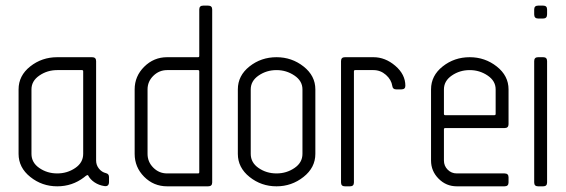

<svg xmlns="http://www.w3.org/2000/svg" viewBox="-20 -656 1992 676"><path d="M45.4 -341.3Q45.4 -389.6 86.4 -422.1Q127.4 -454.6 181.6 -454.6H304.2Q318.4 -454.6 318.4 -440.9V-90.8Q318.4 -74.7 328.4 -62.3Q338.4 -49.8 353 -46.4Q363.8 -43.9 363.8 -32.7V-15.6Q363.8 2 346.7 -1Q328.1 -3.9 313 -13.9Q297.9 -23.9 290.5 -38.1Q290 -39.6 288.6 -39.6Q287.1 -39.6 285.2 -38.6Q283.2 -37.6 281.7 -36.4Q280.3 -35.2 278.3 -33.7Q276.4 -32.2 275.9 -31.7Q234.4 0 181.6 0Q127.9 0 86.7 -33Q45.4 -65.9 45.4 -114.3ZM181.6 -45.4Q216.8 -45.4 244.9 -64.5Q272.9 -83.5 272.9 -114.3V-404.8Q272.9 -409.2 268.6 -409.2H181.6Q146.5 -409.2 118.7 -390.1Q90.8 -371.1 90.8 -341.3V-114.3Q90.8 -83.5 118.4 -64.5Q146 -45.4 181.6 -45.4Z M454.1 -341.3Q454.1 -387.7 487.8 -421.1Q521.5 -454.6 568.4 -454.6H677.2Q681.6 -454.6 681.6 -459V-622.6Q681.6 -636.2 695.3 -636.2H712.9Q727.1 -636.2 727.1 -622.6V-13.7Q727.1 0 712.9 0H568.4Q521 0 487.5 -33.7Q454.1 -67.4 454.1 -114.3ZM499.5 -114.3Q499.5 -85.9 519.8 -65.7Q540 -45.4 568.4 -45.4H677.2Q681.6 -45.4 681.6 -49.8V-404.8Q681.6 -409.2 677.2 -409.2H568.4Q540.5 -409.2 520 -389.2Q499.5 -369.1 499.5 -341.3Z M953.6 -454.6Q1007.3 -454.6 1048.8 -421.9Q1090.3 -389.2 1090.3 -341.3V-114.3Q1090.3 -65.9 1048.6 -33Q1006.8 0 953.6 0Q899.9 0 858.6 -33Q817.4 -65.9 817.4 -114.3V-341.3Q817.4 -389.6 858.4 -422.1Q899.4 -454.6 953.6 -454.6ZM953.6 -45.4Q988.8 -45.4 1016.8 -64.5Q1044.9 -83.5 1044.9 -114.3V-341.3Q1044.9 -371.1 1016.6 -390.1Q988.3 -409.2 953.6 -409.2Q918.5 -409.2 890.6 -390.1Q862.8 -371.1 862.8 -341.3V-114.3Q862.8 -83.5 890.4 -64.5Q918 -45.4 953.6 -45.4Z M1294.9 -454.6Q1336.4 -454.6 1371.8 -424.3Q1407.2 -394 1407.2 -354Q1407.2 -341.3 1393.1 -341.3H1375Q1362.8 -341.3 1361.3 -353Q1357.9 -375.5 1338.9 -392.3Q1319.8 -409.2 1294.9 -409.2H1230.5Q1226.1 -409.2 1226.1 -404.8V-13.7Q1226.1 0 1212.4 0H1194.3Q1180.7 0 1180.7 -13.7V-440.9Q1180.7 -454.6 1194.3 -454.6Z M1633.8 -409.2Q1598.6 -409.2 1570.8 -390.1Q1543 -371.1 1543 -341.3V-254.9Q1543 -250.5 1547.4 -250.5H1720.7Q1725.1 -250.5 1725.1 -254.9V-341.3Q1725.1 -371.1 1696.8 -390.1Q1668.5 -409.2 1633.8 -409.2ZM1633.8 -454.6Q1687.5 -454.6 1729 -421.9Q1770.5 -389.2 1770.5 -341.3V-218.8Q1770.5 -205.1 1756.3 -205.1H1547.4Q1543 -205.1 1543 -200.7V-90.8Q1543 -71.8 1556.2 -58.6Q1569.3 -45.4 1588.4 -45.4H1756.3Q1770.5 -45.4 1770.5 -31.7V-13.7Q1770.5 0 1756.3 0H1588.4Q1550.8 0 1524.2 -26.9Q1497.6 -53.7 1497.6 -90.8V-341.3Q1497.6 -389.6 1538.6 -422.1Q1579.6 -454.6 1633.8 -454.6Z M1906.2 -622.6V-605.5Q1906.2 -590.8 1892.6 -590.8H1874.5Q1860.8 -590.8 1860.8 -605.5V-622.6Q1860.8 -636.2 1874.5 -636.2H1892.6Q1906.2 -636.2 1906.2 -622.6ZM1906.2 -440.9V-13.7Q1906.2 0 1892.6 0H1874.5Q1860.8 0 1860.8 -13.7V-440.9Q1860.8 -454.6 1874.5 -454.6H1892.6Q1906.2 -454.6 1906.2 -440.9Z"/></svg>

Font: GOSTRUS
Style: type A
Weight: 200
Designer: Юрий и Татьяна Кривогуз
Version: Version 01.0